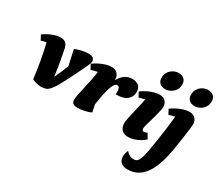

<svg xmlns="http://www.w3.org/2000/svg" viewBox="-163 -1090 1973 1731"><g transform="rotate(30 823.5 -224.5)"><path d="M246 12Q225 12 199 5.5Q173 -1 153 -11Q130 -199 91 -360Q64 -356 37 -347L11 -396Q50 -425 96.5 -443.5Q143 -462 177 -462Q219 -462 237.5 -443Q256 -424 265 -369Q277 -311 287 -250Q297 -189 306 -126Q340 -195 369 -271L334 -431Q360 -444 399.5 -453Q439 -462 471 -462Q534 -462 534 -413Q534 -407 531 -397Q528 -387 518.5 -366.5Q509 -346 491 -308.5Q473 -271 443 -211Q406 -137 381 -92.5Q356 -48 336 -25.5Q316 -3 295.5 4.5Q275 12 246 12Z M627 12Q590 12 577 -2Q564 -16 564 -37Q564 -56 571.5 -93Q579 -130 589.5 -176.5Q600 -223 610 -271Q620 -319 625 -360Q592 -355 558 -343L532 -392Q575 -424 624.5 -443Q674 -462 710 -462Q753 -462 773.5 -437.5Q794 -413 794 -385V-377H798Q821 -418 853 -440Q885 -462 930 -462Q965 -462 992 -442Q1019 -422 1019 -374Q1019 -329 982 -297Q945 -265 864 -266Q866 -274 866 -281Q866 -288 866 -294Q866 -317 858.5 -331Q851 -345 837 -345Q812 -345 793.5 -298Q775 -251 762 -179L748 -94L764 -19Q733 -3 693 4.5Q653 12 627 12Z M1154 12Q1109 12 1085 -13Q1061 -38 1061 -82Q1061 -101 1070.5 -144Q1080 -187 1093.5 -243Q1107 -299 1119 -359Q1089 -354 1058 -343L1032 -392Q1075 -424 1124.5 -443Q1174 -462 1210 -462Q1253 -462 1273.5 -437.5Q1294 -413 1294 -385Q1294 -368 1288 -339.5Q1282 -311 1273 -277.5Q1264 -244 1254.5 -212.5Q1245 -181 1239 -157.5Q1233 -134 1233 -126Q1233 -100 1253 -100Q1269 -100 1287 -110L1317 -58Q1299 -39 1270.5 -23Q1242 -7 1211 2.5Q1180 12 1154 12ZM1229 -529Q1189 -529 1168.5 -549Q1148 -569 1148 -603Q1148 -639 1165.5 -664.5Q1183 -690 1209 -703.5Q1235 -717 1259 -717Q1300 -717 1320.5 -696.5Q1341 -676 1341 -642Q1341 -607 1323.5 -581.5Q1306 -556 1280 -542.5Q1254 -529 1229 -529Z M1294 268Q1249 268 1225 246.5Q1201 225 1201 186Q1201 166 1206.5 147.5Q1212 129 1217 120Q1235 141 1253.5 151Q1272 161 1300 161Q1332 161 1348 127Q1364 93 1374 39Q1387 -32 1398.5 -106Q1410 -180 1418 -246Q1426 -312 1430 -359Q1400 -354 1369 -343L1343 -392Q1386 -424 1435.5 -443Q1485 -462 1521 -462Q1564 -462 1584.5 -437.5Q1605 -413 1605 -385Q1605 -369 1600 -327.5Q1595 -286 1586.5 -228Q1578 -170 1567 -103Q1536 87 1469 177.5Q1402 268 1294 268ZM1535 -529Q1495 -529 1474.5 -549Q1454 -569 1454 -603Q1454 -639 1471.5 -664.5Q1489 -690 1515 -703.5Q1541 -717 1565 -717Q1606 -717 1626.5 -696.5Q1647 -676 1647 -642Q1647 -607 1629.5 -581.5Q1612 -556 1586 -542.5Q1560 -529 1535 -529Z"/></g></svg>

Font: Petrona Black
Style: Italic
Weight: 900
Italic angle: -9°
Designer: Ringo R. Seeber
Foundry: Ringo R. Seeber
Version: Version 2.001; ttfautohint (v1.8.3)